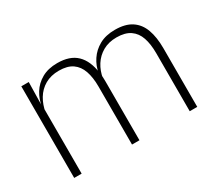

<svg xmlns="http://www.w3.org/2000/svg" viewBox="-98 -690 994 883"><g transform="rotate(-30 399.0 -248.0)"><path d="M729.5 0H689.5V-308.5Q689.5 -356.5 677.8 -391Q666 -425.5 639 -444Q612 -462.5 567 -462.5Q525.5 -462.5 494.5 -445Q463.5 -427.5 444.2 -397.2Q425 -367 419 -328.5L407.5 -361.5H414.5Q420 -396.5 440.5 -427.5Q461 -458.5 495.2 -477.5Q529.5 -496.5 578 -496.5Q633 -496.5 666.2 -474.5Q699.5 -452.5 714.5 -411.2Q729.5 -370 729.5 -312ZM115.5 0H76V-486.5H115.5L113 -362L115.5 -360.5ZM422.5 0H383V-308Q383 -356.5 371 -391Q359 -425.5 332.5 -444Q306 -462.5 261 -462.5Q218.5 -462.5 187.2 -444.5Q156 -426.5 137.2 -395.2Q118.5 -364 112 -324L100 -356H111Q116 -394 135.8 -426Q155.5 -458 189.5 -477.2Q223.5 -496.5 272 -496.5Q338.5 -496.5 374.2 -462Q410 -427.5 419 -359.5Q421 -348.5 421.8 -337.5Q422.5 -326.5 422.5 -315Z"/></g></svg>

Font: Anek Devanagari ExtraLight
Style: Regular
Weight: 250
Designer: Kailash Malviya (Devanagari) & Yesha Goshar (Latin)
Foundry: Ek Type
Version: Version 1.003